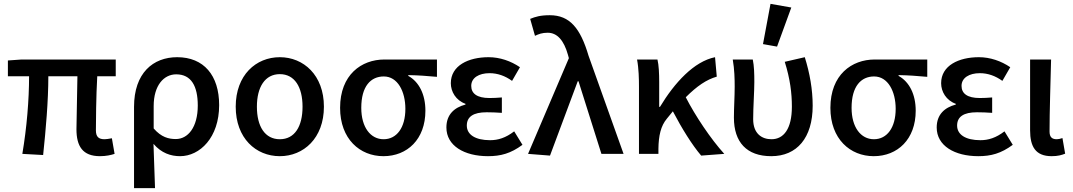

<svg xmlns="http://www.w3.org/2000/svg" viewBox="-20 -799 5571 997"><path d="M377 -128C377 -40 409 12 499 12C531 12 557 6 575 0L561 -81C544 -78 532 -76 523 -76C493 -76 478 -88 478 -122C478 -160 479 -302 485 -403H581V-490H92L21 -485V-403H131C131 -280 119 -136 96 0L204 6C218 -127 231 -274 231 -403H382C381 -306 377 -171 377 -128Z M676 -244V178H785L777 -52C818 -4 867 12 915 12C1018 12 1118 -85 1118 -253C1118 -408 1038 -502 900 -502C775 -502 676 -420 676 -244ZM1007 -251C1007 -138 956 -77 893 -77C856 -77 818 -86 778 -132V-248C778 -356 831 -413 895 -413C973 -413 1007 -352 1007 -251Z M1204 -245C1204 -81 1309 12 1433 12C1556 12 1662 -81 1662 -245C1662 -409 1556 -502 1433 -502C1309 -502 1204 -409 1204 -245ZM1551 -245C1551 -142 1510 -76 1433 -76C1356 -76 1314 -142 1314 -245C1314 -347 1356 -414 1433 -414C1510 -414 1551 -347 1551 -245Z M1746 -239C1746 -77 1849 12 1971 12C2095 12 2189 -76 2189 -224C2189 -309 2156 -374 2100 -405V-409C2153 -408 2194 -405 2249 -400V-490H1976C1857 -490 1746 -411 1746 -239ZM2085 -234C2085 -136 2040 -76 1972 -76C1904 -76 1856 -138 1856 -239C1856 -351 1905 -402 1973 -402C2045 -402 2085 -324 2085 -234Z M2298 -137C2298 -42 2391 12 2514 12C2580 12 2632 -2 2693 -47L2650 -117C2606 -83 2566 -71 2525 -71C2448 -71 2404 -100 2404 -147C2404 -193 2438 -216 2507 -216C2532 -216 2558 -215 2586 -213V-293C2562 -291 2542 -290 2522 -290C2456 -290 2427 -314 2427 -353C2427 -395 2467 -419 2522 -419C2564 -419 2603 -405 2639 -379L2680 -450C2633 -482 2576 -502 2517 -502C2413 -502 2321 -459 2321 -367C2321 -323 2347 -278 2397 -260V-256C2340 -241 2298 -205 2298 -137Z M2722 0 2836 9 2980 -377H2984L3103 0H3218L3036 -510C2994 -652 2939 -720 2835 -720C2786 -720 2760 -712 2733 -701L2758 -613C2777 -622 2795 -629 2824 -629C2873 -629 2908 -590 2929 -515L2934 -497Z M3741 0C3671 -77 3590 -198 3541 -294C3599 -352 3649 -386 3702 -401L3693 -502C3584 -480 3483 -370 3407 -244H3403V-373C3403 -417 3401 -461 3394 -490H3288C3297 -443 3298 -388 3298 -349V0H3399V-27C3400 -94 3411 -145 3443 -183C3454 -196 3464 -209 3474 -221C3520 -133 3574 -46 3621 9Z M3981 -779 3942 -570 4015 -557 4089 -760ZM3791 -188C3791 -61 3857 12 3985 12C4118 12 4200 -83 4200 -250C4200 -334 4185 -419 4159 -502L4055 -478C4083 -389 4092 -315 4092 -245C4092 -129 4049 -76 3986 -76C3935 -76 3891 -106 3891 -180C3891 -243 3897 -323 3897 -373C3897 -417 3896 -456 3889 -490H3785C3794 -438 3795 -388 3795 -349C3795 -296 3791 -241 3791 -188Z M4292 -239C4292 -77 4395 12 4517 12C4641 12 4735 -76 4735 -224C4735 -309 4702 -374 4646 -405V-409C4699 -408 4740 -405 4795 -400V-490H4522C4403 -490 4292 -411 4292 -239ZM4631 -234C4631 -136 4586 -76 4518 -76C4450 -76 4402 -138 4402 -239C4402 -351 4451 -402 4519 -402C4591 -402 4631 -324 4631 -234Z M4844 -137C4844 -42 4937 12 5060 12C5126 12 5178 -2 5239 -47L5196 -117C5152 -83 5112 -71 5071 -71C4994 -71 4950 -100 4950 -147C4950 -193 4984 -216 5053 -216C5078 -216 5104 -215 5132 -213V-293C5108 -291 5088 -290 5068 -290C5002 -290 4973 -314 4973 -353C4973 -395 5013 -419 5068 -419C5110 -419 5149 -405 5185 -379L5226 -450C5179 -482 5122 -502 5063 -502C4959 -502 4867 -459 4867 -367C4867 -323 4893 -278 4943 -260V-256C4886 -241 4844 -205 4844 -137Z M5329 -122C5329 -38 5357 12 5441 12C5474 12 5493 6 5511 -1L5497 -82C5486 -78 5475 -76 5467 -76C5443 -76 5430 -87 5430 -116C5430 -220 5435 -364 5438 -490H5329Z"/></svg>

Font: Cambridge Sans Medium
Style: Regular
Weight: 500
Version: Version 2.020;PS 002.020;hotconv 1.0.88;makeotf.lib2.5.64775